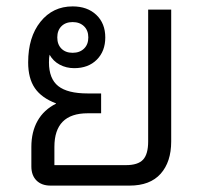

<svg xmlns="http://www.w3.org/2000/svg" viewBox="-20 -580 635 600"><path d="M515 -550V-138Q515 -74 482 -37Q449 0 385 0H138Q110 0 94 -16Q78 -32 78 -60V-121Q78 -168 97.5 -202.5Q117 -237 155 -256V-257Q110 -274 89 -304.5Q68 -335 68 -385Q68 -464 106.5 -512Q145 -560 207 -560Q253 -560 281 -533.5Q309 -507 309 -463Q309 -420 282.5 -393.5Q256 -367 212 -367Q187 -367 166.5 -378Q146 -389 135 -409Q133 -401 133 -385Q133 -334 162 -311Q191 -288 254 -288H296V-226H254Q150 -226 150 -121V-64H374Q411 -64 427 -81Q443 -98 443 -138V-550ZM159 -463Q159 -441 172 -428Q185 -415 207 -415Q229 -415 242.5 -428Q256 -441 256 -463Q256 -485 242.5 -498Q229 -511 207 -511Q185 -511 172 -498Q159 -485 159 -463Z"/></svg>

Font: Bai Jamjuree
Style: Regular
Weight: 400
Designer: Katatrad Aksorn Co.,Ltd.
Foundry: Cadson Demak Co.,Ltd.
Version: Version 1.000; ttfautohint (v1.6)